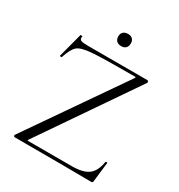

<svg xmlns="http://www.w3.org/2000/svg" viewBox="-185 -912 964 1036"><g transform="rotate(30 296.5 -393.5)"><path d="M463 -606Q463 -608 455 -608Q259 -608 193 -603Q127 -598 104.5 -579Q82 -560 63 -502Q63 -500 59 -500Q56 -500 53 -501.5Q50 -503 51 -504L91 -655Q91 -656 95 -656Q105 -656 103 -653Q102 -650 102 -645Q102 -633 113.5 -629Q125 -625 160 -625H525Q529 -625 531.5 -620.5Q534 -616 532 -612L131 -27L128 -21Q128 -19 136 -19H404Q474 -19 507 -44Q540 -69 550 -130Q551 -132 556 -132Q561 -132 561 -130L547 -8Q547 -5 544.5 -1.5Q542 2 538 2Q389 0 60 0Q55 0 53 -4.5Q51 -9 54 -13L460 -600ZM271 -752Q271 -769 281.5 -779Q292 -789 311 -789Q329 -789 339 -779Q349 -769 349 -752Q349 -733 339 -723Q329 -713 311 -713Q292 -713 281.5 -723Q271 -733 271 -752Z"/></g></svg>

Font: Cormorant SC Light
Style: Regular
Weight: 300
Designer: Christian Thalmann (Catharsis Fonts)
Foundry: Catharsis Fonts
Version: Version 4.000